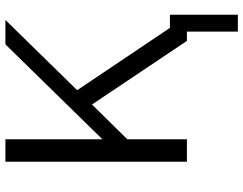

<svg xmlns="http://www.w3.org/2000/svg" viewBox="-118 -616 929 734"><g transform="rotate(-90 347.0 -249.5)"><path d="M95.2 0V-693.8H181.2V-323.2L543.9 -693.8H637.2L369.1 -419.9V-418.9L606.9 -64.9H657.2V194.8H592.8V0H557.1L314 -362.8L181.2 -228V0Z"/></g></svg>

Font: CMU Sans Serif
Style: Medium
Weight: 500
Version: Version 0.7.0